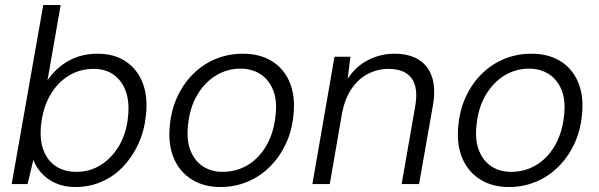

<svg xmlns="http://www.w3.org/2000/svg" viewBox="-20 -740 2408 772"><path d="M283 12Q237 12 202.5 -4Q168 -20 146 -45Q124 -70 114 -97L91 0H27L154 -720H224L171 -417Q205 -467 256 -495.5Q307 -524 372 -524Q440 -524 486.5 -492.5Q533 -461 554 -405.5Q575 -350 567 -279Q561 -216 537 -163Q513 -110 475.5 -70.5Q438 -31 389 -9.5Q340 12 283 12ZM288 -49Q342 -49 386.5 -77.5Q431 -106 460 -156Q489 -206 495 -273Q501 -331 485.5 -373.5Q470 -416 437 -439.5Q404 -463 357 -463Q300 -463 254.5 -434.5Q209 -406 180.5 -355Q152 -304 145 -237Q139 -179 154.5 -137Q170 -95 204 -72Q238 -49 288 -49Z M866 12Q799 12 750 -19Q701 -50 678 -106Q655 -162 663 -236Q669 -300 694 -353Q719 -406 758.5 -444.5Q798 -483 848.5 -503.5Q899 -524 957 -524Q1025 -524 1073.5 -494Q1122 -464 1145 -408.5Q1168 -353 1160 -278Q1154 -214 1129 -161Q1104 -108 1064.5 -69Q1025 -30 974.5 -9Q924 12 866 12ZM875 -49Q930 -49 975.5 -76Q1021 -103 1051 -154.5Q1081 -206 1088 -276Q1095 -338 1077.5 -379.5Q1060 -421 1026 -442.5Q992 -464 947 -464Q894 -464 848.5 -436.5Q803 -409 773 -358Q743 -307 736 -237Q729 -176 746.5 -133.5Q764 -91 797.5 -70Q831 -49 875 -49Z M1236 0 1325 -512H1389L1378 -423Q1409 -472 1459 -498Q1509 -524 1566 -524Q1626 -524 1664.5 -499.5Q1703 -475 1717.5 -429Q1732 -383 1721 -318L1665 0H1595L1649 -310Q1663 -386 1635.5 -424.5Q1608 -463 1542 -463Q1499 -463 1460.5 -443.5Q1422 -424 1395 -385Q1368 -346 1356 -289L1306 0Z M2026 12Q1959 12 1910 -19Q1861 -50 1838 -106Q1815 -162 1823 -236Q1829 -300 1854 -353Q1879 -406 1918.5 -444.5Q1958 -483 2008.5 -503.5Q2059 -524 2117 -524Q2185 -524 2233.5 -494Q2282 -464 2305 -408.5Q2328 -353 2320 -278Q2314 -214 2289 -161Q2264 -108 2224.5 -69Q2185 -30 2134.5 -9Q2084 12 2026 12ZM2035 -49Q2090 -49 2135.5 -76Q2181 -103 2211 -154.5Q2241 -206 2248 -276Q2255 -338 2237.5 -379.5Q2220 -421 2186 -442.5Q2152 -464 2107 -464Q2054 -464 2008.5 -436.5Q1963 -409 1933 -358Q1903 -307 1896 -237Q1889 -176 1906.5 -133.5Q1924 -91 1957.5 -70Q1991 -49 2035 -49Z"/></svg>

Font: DM Sans 12pt Light
Style: Italic
Weight: 300
Italic angle: -10°
Version: Version 4.004;gftools[0.9.30]